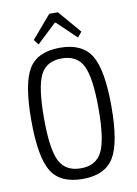

<svg xmlns="http://www.w3.org/2000/svg" viewBox="-97 -954 732 1029"><g transform="rotate(-10 268.5 -439.5)"><path d="M398 -767 375 -739 271 -838H265L160 -739L139 -767L245 -891H292ZM269 -702Q390 -702 438.5 -623Q487 -544 487 -345Q487 -146 438.5 -67Q390 12 269 12Q147 12 99 -66.5Q51 -145 51 -345Q51 -545 99 -623.5Q147 -702 269 -702ZM269 -644Q185 -644 152.5 -578.5Q120 -513 120 -345Q120 -177 152.5 -111.5Q185 -46 269 -46Q352 -46 384.5 -111.5Q417 -177 417 -345Q417 -513 384.5 -578.5Q352 -644 269 -644Z"/></g></svg>

Font: exo2condensed_l
Style: Regular
Weight: 300
Width: 3
Designer: Natanael Gama
Version: Version 1.001;PS 001.001;hotconv 1.0.70;makeotf.lib2.5.58329